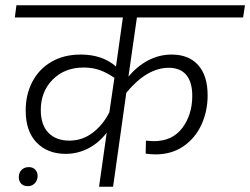

<svg xmlns="http://www.w3.org/2000/svg" viewBox="-20 -705 945 725"><path d="M465 -416Q499 -456 540.5 -477.5Q582 -499 628 -499Q693 -499 728.5 -459Q764 -419 764 -345Q764 -285 740.5 -234Q717 -183 672.5 -152.5Q628 -122 567 -122Q550 -122 530 -125L531 -174Q551 -172 561 -172Q631 -172 668.5 -222Q706 -272 706 -343Q706 -395 683.5 -422Q661 -449 617 -449Q535 -449 457 -355L407 0H354L383 -204Q353 -165 313 -144.5Q273 -124 228 -124Q160 -124 118.5 -166.5Q77 -209 77 -288Q77 -348 102 -396Q127 -444 174 -471.5Q221 -499 285 -499Q366 -499 418 -454L444 -639H36L42 -685H905L898 -639H497ZM412 -411Q385 -430 357.5 -440Q330 -450 296 -450Q224 -450 179 -404.5Q134 -359 134 -290Q134 -233 163 -203.5Q192 -174 242 -174Q290 -174 329 -203Q368 -232 393 -281ZM51 -36Q51 -53 61.5 -63.5Q72 -74 89 -74Q104 -74 113 -64.5Q122 -55 122 -41Q122 -24 111.5 -13Q101 -2 85 -2Q69 -2 60 -11.5Q51 -21 51 -36Z"/></svg>

Font: FiraGO Light
Style: Italic
Weight: 300
Italic angle: -8°
Designer: bBox Type GmbH
Foundry: bBox Type GmbH
Version: Version 1.001